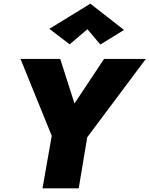

<svg xmlns="http://www.w3.org/2000/svg" viewBox="-20 -1019 809 1039"><path d="M543 -700 383 -459 306 -700H91L260 -284L210 0H406L452 -276L769 -700ZM453 -861 523 -778 651 -857 469 -999 247 -863 357 -779Z"/></svg>

Font: Jost ExtraBold
Style: Italic
Weight: 800
Italic angle: -5°
Version: Version 3.710